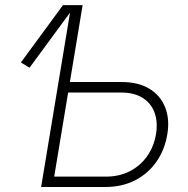

<svg xmlns="http://www.w3.org/2000/svg" viewBox="-20 -748 752 768"><path d="M98.1 -477.1 63.5 -498 231.9 -727.5H282.2ZM244.6 -419.9H466.8Q533.7 -419.9 577.9 -392.8Q622.1 -365.7 640.6 -318.6Q659.2 -271.5 649.4 -211.9Q639.2 -148.9 605.7 -101.1Q572.3 -53.2 520 -26.6Q467.8 0 400.4 0H144.5L265.1 -727.5H310.5L196.8 -41.5H403.3Q457 -41.5 499 -63Q541 -84.5 568.4 -123Q595.7 -161.6 604 -211.4Q611.8 -259.3 598.4 -296.9Q585 -334.5 551 -356.2Q517.1 -377.9 463.4 -377.9H237.8Z"/></svg>

Font: Inter 18pt ExtraLight
Style: Italic
Weight: 250
Italic angle: -9.3988°
Designer: Rasmus Andersson
Foundry: rsms
Version: Version 4.001;git-66647c0bb